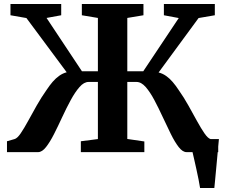

<svg xmlns="http://www.w3.org/2000/svg" viewBox="-20 -763 1130 963"><path d="M983.5 180Q981 163 976 137.8Q971 112.5 965 85.5Q959 58.5 953.8 35.5Q948.5 12.5 945.5 -0.5L909 -65.5H1078Q1076.5 -49.5 1074.2 -24.5Q1072 0.5 1069.2 29.8Q1066.5 59 1063.8 88Q1061 117 1058.8 141.2Q1056.5 165.5 1055 180ZM15 0V-54.5L53 -65.5Q66.5 -69 83.8 -94.2Q101 -119.5 121 -156.2Q141 -193 164.2 -234Q187.5 -275 213 -311Q228.5 -334.5 244.2 -352.8Q260 -371 277.5 -383.2Q295 -395.5 314.5 -400.5L112.5 -672.5L32.5 -686.5V-743H287V-686.5L213.5 -673L391 -405.5H471V-673L390.5 -686.5V-743H699.5V-686.5L618.5 -673V-405.5H698.5L876.5 -672.5L802 -686.5V-743H1057.5V-686.5L976 -672.5L775.5 -399.5Q795.5 -394.5 813 -382.2Q830.5 -370 846 -352Q861.5 -334 876.5 -311Q902 -275 925 -233.8Q948 -192.5 968.2 -155.8Q988.5 -119 1005.5 -94.2Q1022.5 -69.5 1036 -65.5L1074.5 -54.5V0H915.5Q896 0 876.2 -25.5Q856.5 -51 836.8 -91Q817 -131 796.2 -176Q775.5 -221 754.2 -261Q733 -301 710.8 -326.5Q688.5 -352 664.5 -352H618.5V-66L704 -53.5V0H385.5V-54.5L471 -65.5V-352H424.5Q401 -352 378.8 -326.5Q356.5 -301 334.8 -261Q313 -221 292.2 -176Q271.5 -131 251.2 -91Q231 -51 211 -25.5Q191 0 171 0Z"/></svg>

Font: Merriweather 36pt
Style: Bold
Weight: 700
Designer: Eben Sorkin
Foundry: Eben Sorkin
Version: Version 2.100